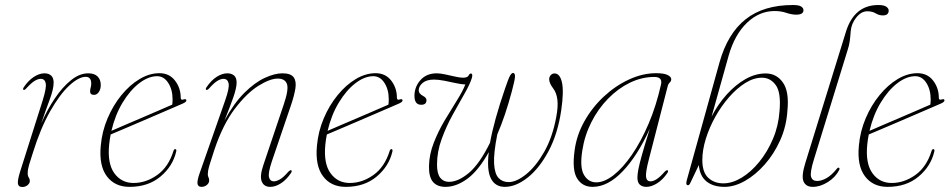

<svg xmlns="http://www.w3.org/2000/svg" viewBox="-20 -738 3795 766"><path d="M74 -379.5Q70 -381.5 74.5 -389.5Q93 -417 115 -431.2Q137 -445.5 157.5 -445.5Q174 -445.5 184 -436.5Q194 -427.5 194 -408.5Q194 -382.5 178.2 -340.5Q162.5 -298.5 144.5 -245.5Q168 -300 198.8 -345.5Q229.5 -391 263.5 -418.2Q297.5 -445.5 332 -445.5Q357 -445.5 369.5 -432.8Q382 -420 382 -399Q382 -382 374.2 -370.8Q366.5 -359.5 355 -359.5Q339.5 -359.5 339.5 -373.5Q339.5 -381.5 341.8 -388.8Q344 -396 344 -404.5Q344 -431.5 322 -431.5Q294 -431.5 256.2 -396.5Q218.5 -361.5 180 -293.8Q141.5 -226 111 -128Q101.5 -98.5 96 -80.2Q90.5 -62 90.5 -46.5Q90.5 -35.5 94.8 -29.8Q99 -24 99 -16Q99 -7 90.2 0.5Q81.5 8 68.5 8Q53.5 8 51.5 -5.2Q49.5 -18.5 60 -52.5L150 -336.5Q166 -387.5 162.5 -405.5Q159 -423.5 142.5 -423.5Q132 -423.5 118.5 -415.5Q105 -407.5 85 -385.5Q77.5 -377.5 74 -379.5Z M683 -133.5Q669.5 -75 620.5 -33.8Q571.5 7.5 496.5 7.5Q438 7.5 406.2 -34.8Q374.5 -77 382 -156.5Q387 -213.5 409 -265.5Q431 -317.5 464.2 -358.2Q497.5 -399 536.8 -422.5Q576 -446 616 -446Q655.5 -446 678.2 -416.5Q701 -387 701 -348Q701 -337 713.5 -341.5Q723 -344.5 723.5 -337.5Q724 -331.5 709.5 -325Q698 -320 670.8 -308.2Q643.5 -296.5 608 -281.2Q572.5 -266 536 -250.2Q499.5 -234.5 468.8 -221.5Q438 -208.5 421.5 -201.5Q417.5 -181.5 415.5 -161.5Q408 -85.5 436.2 -46.8Q464.5 -8 513 -8Q562.5 -8 607.2 -39.8Q652 -71.5 672 -135.5Q674 -143 679 -143Q685 -143 683 -133.5ZM607 -434Q572 -434 535.5 -406Q499 -378 469.2 -328.8Q439.5 -279.5 424.5 -216Q444 -224.5 476.5 -238.5Q509 -252.5 545.5 -268Q582 -283.5 614.8 -297.8Q647.5 -312 667 -320.5Q668.5 -327.5 668.5 -341.5Q668.5 -380.5 651.2 -407.2Q634 -434 607 -434Z M803 -379.5Q799 -381.5 803.5 -389.5Q822.5 -417.5 844.5 -431.5Q866.5 -445.5 887 -445.5Q903.5 -445.5 913.8 -436.8Q924 -428 924 -408.5Q924 -387.5 910.8 -349.5Q897.5 -311.5 875.5 -257Q913 -326 954.8 -367.5Q996.5 -409 1036.2 -427.2Q1076 -445.5 1106.5 -445.5Q1140 -445.5 1151.5 -429.8Q1163 -414 1158.5 -385.2Q1154 -356.5 1140.5 -317L1064.5 -94Q1049 -47.5 1053.2 -31Q1057.5 -14.5 1072.5 -14.5Q1083 -14.5 1097 -22.5Q1111 -30.5 1130.5 -53Q1138 -60.5 1142 -58.5Q1146 -56.5 1141.5 -48.5Q1123 -21 1101 -6.8Q1079 7.5 1058 7.5Q1033 7.5 1024.2 -14Q1015.5 -35.5 1031 -80.5L1112.5 -322.5Q1132.5 -381.5 1124.8 -403Q1117 -424.5 1088 -424.5Q1057.5 -424.5 1011.2 -395.8Q965 -367 917.2 -304.5Q869.5 -242 835.5 -141Q823.5 -104.5 817.8 -85.8Q812 -67 810.5 -58.2Q809 -49.5 809 -44Q809 -35 811.8 -30.5Q814.5 -26 814.5 -18Q814.5 -7.5 805.2 0Q796 7.5 784 7.5Q770 7.5 768 -4.8Q766 -17 776.5 -47L878 -336.5Q896 -387.5 892 -405.5Q888 -423.5 871.5 -423.5Q861 -423.5 847.5 -415.5Q834 -407.5 814.5 -385.5Q807 -377.5 803 -379.5Z M1545.5 -133.5Q1532 -75 1483 -33.8Q1434 7.5 1359 7.5Q1300.5 7.5 1268.8 -34.8Q1237 -77 1244.5 -156.5Q1249.5 -213.5 1271.5 -265.5Q1293.5 -317.5 1326.8 -358.2Q1360 -399 1399.2 -422.5Q1438.5 -446 1478.5 -446Q1518 -446 1540.8 -416.5Q1563.5 -387 1563.5 -348Q1563.5 -337 1576 -341.5Q1585.5 -344.5 1586 -337.5Q1586.5 -331.5 1572 -325Q1560.5 -320 1533.2 -308.2Q1506 -296.5 1470.5 -281.2Q1435 -266 1398.5 -250.2Q1362 -234.5 1331.2 -221.5Q1300.5 -208.5 1284 -201.5Q1280 -181.5 1278 -161.5Q1270.5 -85.5 1298.8 -46.8Q1327 -8 1375.5 -8Q1425 -8 1469.8 -39.8Q1514.5 -71.5 1534.5 -135.5Q1536.5 -143 1541.5 -143Q1547.5 -143 1545.5 -133.5ZM1469.5 -434Q1434.5 -434 1398 -406Q1361.5 -378 1331.8 -328.8Q1302 -279.5 1287 -216Q1306.5 -224.5 1339 -238.5Q1371.5 -252.5 1408 -268Q1444.5 -283.5 1477.2 -297.8Q1510 -312 1529.5 -320.5Q1531 -327.5 1531 -341.5Q1531 -380.5 1513.8 -407.2Q1496.5 -434 1469.5 -434Z M2028 -447Q2035.5 -445 2034.5 -430.8Q2033.5 -416.5 2022 -373.5Q2008.5 -323 1994 -280.2Q1979.5 -237.5 1964 -202Q1949 -127 1951.2 -85.8Q1953.5 -44.5 1969 -28Q1984.5 -11.5 2009.5 -11.5Q2040 -11.5 2078.8 -42.5Q2117.5 -73.5 2150.8 -131.5Q2184 -189.5 2199 -270Q2207 -311.5 2203.8 -339.5Q2200.5 -367.5 2187.5 -384.5Q2171 -406 2171 -422Q2171 -431 2177 -438Q2183 -445 2192.5 -445Q2214 -445 2222 -409Q2230 -373 2219 -297.5Q2205 -203 2168.2 -134.5Q2131.5 -66 2084.8 -29.2Q2038 7.5 1994 7.5Q1955.5 7.5 1938.5 -26Q1921.5 -59.5 1930 -131Q1888.5 -57 1844.5 -24.8Q1800.5 7.5 1757.5 7.5Q1724 7.5 1707.2 -12.5Q1690.5 -32.5 1691.5 -76Q1692.5 -122.5 1710.8 -169Q1729 -215.5 1754.5 -258.2Q1780 -301 1803 -337.5Q1826 -374 1836.5 -401Q1820.5 -401.5 1798 -406.5Q1775.5 -411.5 1752.2 -416Q1729 -420.5 1711 -420.5Q1682 -420.5 1666.2 -407.2Q1650.5 -394 1650.5 -377.5Q1650.5 -364.5 1667.5 -355.5Q1681.5 -348 1681.5 -338.5Q1681.5 -320 1660.5 -320Q1633.5 -320 1633.5 -355.5Q1633.5 -391.5 1657.5 -418.5Q1681.5 -445.5 1722.5 -445.5Q1736 -445.5 1756 -441.2Q1776 -437 1795.5 -432.5Q1815 -428 1827 -428Q1845.5 -428 1849.8 -437Q1854 -446 1860 -444.5Q1866.5 -443.5 1863 -428.5Q1855.5 -403 1833.5 -364.8Q1811.5 -326.5 1786 -280.2Q1760.5 -234 1742 -183.2Q1723.5 -132.5 1723.5 -81.5Q1723.5 -45.5 1736.2 -29Q1749 -12.5 1771 -12.5Q1808 -12.5 1850.5 -48Q1893 -83.5 1935 -168.5Q1950.5 -255.5 1995 -385Q2009 -426.5 2015.5 -437.2Q2022 -448 2028 -447Z M2568.5 -101.5Q2555 -49.5 2557.5 -32Q2560 -14.5 2575 -14.5Q2586 -14.5 2599.2 -22.8Q2612.5 -31 2632 -53Q2639.5 -60.5 2643.5 -58.5Q2647.5 -56.5 2643 -48.5Q2624.5 -21 2601.8 -6.8Q2579 7.5 2558.5 7.5Q2543 7.5 2533 -1Q2523 -9.5 2523 -29.5Q2523 -42.5 2527 -63.5Q2531 -84.5 2541.8 -122.5Q2552.5 -160.5 2572.5 -224.5Q2523.5 -116.5 2464.2 -54.5Q2405 7.5 2344 7.5Q2303.5 7.5 2282.5 -26Q2261.5 -59.5 2272.5 -138.5Q2280.5 -199 2311.5 -254.2Q2342.5 -309.5 2389 -352.8Q2435.5 -396 2489.8 -421Q2544 -446 2598 -446Q2629 -446 2643.5 -438.8Q2658 -431.5 2658 -422Q2658 -414.5 2652 -408.8Q2646 -403 2644.5 -396.5ZM2303 -136.5Q2292.5 -69.5 2310 -40Q2327.5 -10.5 2359 -10.5Q2391 -10.5 2428 -39.2Q2465 -68 2501.2 -120.8Q2537.5 -173.5 2568 -245.2Q2598.5 -317 2617.5 -402.5Q2623 -431 2590.5 -431Q2540.5 -431 2493 -408Q2445.5 -385 2405.8 -344.2Q2366 -303.5 2339 -250Q2312 -196.5 2303 -136.5Z M2887 -516 2819 -273Q2844.5 -322.5 2879.5 -361.2Q2914.5 -400 2954.2 -422.5Q2994 -445 3035 -445Q3078 -445 3103.5 -408.8Q3129 -372.5 3121.5 -297Q3117.5 -234 3092.8 -178.8Q3068 -123.5 3031 -81.8Q2994 -40 2952 -16.2Q2910 7.5 2870.5 7.5Q2825.5 7.5 2798.8 -14Q2772 -35.5 2768 -79.5L2735 -10Q2730 1.5 2724.5 1Q2714.5 0.5 2720 -19L2850.5 -489Q2883 -604.5 2954.8 -661.2Q3026.5 -718 3144 -718Q3167 -718 3176.2 -712Q3185.5 -706 3185.5 -697.5Q3185.5 -679.5 3157 -679.5Q3138 -679.5 3117 -686.8Q3096 -694 3070.5 -694Q3009 -694 2960 -647Q2911 -600 2887 -516ZM3020 -428Q2987 -428 2953.5 -407Q2920 -386 2889.2 -351Q2858.5 -316 2834.2 -272.8Q2810 -229.5 2796 -184.5Q2782 -139.5 2782 -99.5Q2782 -50.5 2805.8 -28.5Q2829.5 -6.5 2866 -6.5Q2901.5 -6.5 2939 -29.2Q2976.5 -52 3009.2 -92.2Q3042 -132.5 3064 -184.5Q3086 -236.5 3090 -295Q3096.5 -369 3075 -398.5Q3053.5 -428 3020 -428Z M3484.5 -718Q3506.5 -718 3516 -711.2Q3525.5 -704.5 3525.5 -696Q3525.5 -676.5 3502 -676.5Q3487 -676.5 3473.5 -684.8Q3460 -693 3440 -693Q3416 -693 3396.2 -668.2Q3376.5 -643.5 3374 -613.5Q3372.5 -592 3370.2 -574.8Q3368 -557.5 3362 -539.5L3227.5 -103Q3211 -50 3215.8 -33Q3220.5 -16 3240 -16Q3257 -16 3277.2 -27.2Q3297.5 -38.5 3318 -64Q3322 -70 3325.5 -69Q3331 -68.5 3328.5 -60.5Q3313.5 -31 3283 -11.8Q3252.5 7.5 3222.5 7.5Q3195.5 7.5 3186 -13.5Q3176.5 -34.5 3192.5 -86.5L3355 -611.5Q3388 -718 3484.5 -718Z M3707.5 -133.5Q3694 -75 3645 -33.8Q3596 7.5 3521 7.5Q3462.5 7.5 3430.8 -34.8Q3399 -77 3406.5 -156.5Q3411.5 -213.5 3433.5 -265.5Q3455.5 -317.5 3488.8 -358.2Q3522 -399 3561.2 -422.5Q3600.5 -446 3640.5 -446Q3680 -446 3702.8 -416.5Q3725.5 -387 3725.5 -348Q3725.5 -337 3738 -341.5Q3747.5 -344.5 3748 -337.5Q3748.5 -331.5 3734 -325Q3722.5 -320 3695.2 -308.2Q3668 -296.5 3632.5 -281.2Q3597 -266 3560.5 -250.2Q3524 -234.5 3493.2 -221.5Q3462.5 -208.5 3446 -201.5Q3442 -181.5 3440 -161.5Q3432.5 -85.5 3460.8 -46.8Q3489 -8 3537.5 -8Q3587 -8 3631.8 -39.8Q3676.5 -71.5 3696.5 -135.5Q3698.5 -143 3703.5 -143Q3709.5 -143 3707.5 -133.5ZM3631.5 -434Q3596.5 -434 3560 -406Q3523.5 -378 3493.8 -328.8Q3464 -279.5 3449 -216Q3468.5 -224.5 3501 -238.5Q3533.5 -252.5 3570 -268Q3606.5 -283.5 3639.2 -297.8Q3672 -312 3691.5 -320.5Q3693 -327.5 3693 -341.5Q3693 -380.5 3675.8 -407.2Q3658.5 -434 3631.5 -434Z"/></svg>

Font: Fraunces 72pt Thin
Style: Italic
Weight: 100
Italic angle: -16°
Version: Version 1.000;[b76b70a41]